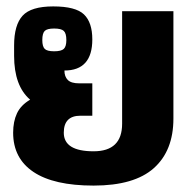

<svg xmlns="http://www.w3.org/2000/svg" viewBox="-20 -564 602 599"><path d="M21 -150Q21 -185 33 -210.5Q45 -236 74 -253Q24 -296 24 -390V-422Q24 -486 50.5 -515Q77 -544 146 -544Q216 -544 242 -519Q268 -494 268 -441Q268 -344 181 -344Q181 -325 191.5 -314.5Q202 -304 227 -304H268V-203H231Q179 -203 179 -150Q179 -92 272 -92Q361 -92 361 -178V-529H521V-194Q521 -94 460 -39.5Q399 15 272 15Q148 15 84.5 -27.5Q21 -70 21 -150ZM187 -439Q187 -460 179 -467.5Q171 -475 149 -475Q127 -475 119.5 -467.5Q112 -460 112 -439Q112 -419 119.5 -411.5Q127 -404 149 -404Q171 -404 179 -411.5Q187 -419 187 -439Z"/></svg>

Font: Pridi SemiBold
Style: Regular
Weight: 600
Designer: Katatrad Team
Foundry: CadsonDemak
Version: Version 1.001